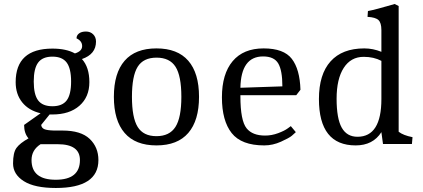

<svg xmlns="http://www.w3.org/2000/svg" viewBox="-20 -717 2108 956"><path d="M241 -475Q310 -475 353 -451Q389 -462 389 -487.5Q389 -513 361 -526Q361 -541 373.5 -550.5Q386 -560 408 -560Q430 -560 444 -546Q458 -532 458 -510Q458 -447 388 -423Q425 -382 425 -308Q425 -234 375.5 -190.5Q326 -147 241 -147H227L185 -95Q187 -80 200.5 -74Q214 -68 249 -67H291Q383 -67 426.5 -25.5Q470 16 470 80Q470 219 258 219Q152 219 98.5 185Q45 151 45 97Q45 43 62 19.5Q79 -4 122 -28Q100 -53 100 -95L182 -153Q123 -167 90.5 -207.5Q58 -248 58 -308Q58 -475 241 -475ZM170 -217Q192 -188 241 -188Q290 -188 312 -217Q334 -246 334 -311Q334 -376 312 -405.5Q290 -435 241 -435Q192 -435 170 -405.5Q148 -376 148 -311Q148 -246 170 -217ZM267 1H182Q137 30 137 80Q137 178 257.5 178Q378 178 378 80Q378 1 267 1Z M665.5 -384.5Q637 -339 637 -235Q637 -131 665.5 -85Q694 -39 759 -39Q824 -39 853.5 -85Q883 -131 883 -235Q883 -339 854 -384.5Q825 -430 759.5 -430Q694 -430 665.5 -384.5ZM600.5 -55Q547 -117 547 -235Q547 -353 600.5 -414.5Q654 -476 759 -476Q864 -476 917.5 -414.5Q971 -353 971 -235Q971 -117 917.5 -55Q864 7 759 7Q654 7 600.5 -55Z M1177 -243V-238Q1177 -116 1208 -78Q1237 -42 1300 -42Q1333 -42 1365 -54Q1397 -66 1413 -78L1428 -89L1453 -59Q1446 -52 1433 -41Q1420 -30 1379 -11.5Q1338 7 1296 7Q1182 7 1133.5 -54.5Q1085 -116 1085 -232.5Q1085 -349 1138.5 -412.5Q1192 -476 1292.5 -476Q1393 -476 1433 -424Q1473 -372 1476 -270L1455 -243ZM1290 -436Q1180 -436 1177 -280L1386 -287Q1386 -366 1365.5 -401Q1345 -436 1290 -436Z M1751 7Q1568 7 1568 -224Q1568 -347 1626 -411.5Q1684 -476 1794 -476Q1837 -476 1879 -459V-567Q1879 -604 1864 -617.5Q1849 -631 1810 -633L1812 -662Q1846 -668 1945 -697L1965 -687V-61Q1988 -43 2034 -34L2031 0H1887L1879 -59Q1837 7 1751 7ZM1760 -36Q1879 -36 1879 -224V-414Q1841 -434 1791 -434Q1727 -434 1691.5 -379Q1656 -324 1656 -225.5Q1656 -127 1681.5 -81.5Q1707 -36 1760 -36Z"/></svg>

Font: Caladea
Style: Regular
Weight: 400
Designer: Carolina Giovagnoli and Andres Torresi
Foundry: Carolina Giovagnoli and Andres Torresi
Version: Version 1.002